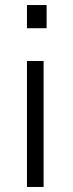

<svg xmlns="http://www.w3.org/2000/svg" viewBox="-20 -742 291 762"><path d="M153 0V-500H87V0ZM87 -630H165V-722H87Z"/></svg>

Font: Perun Light
Style: Regular
Weight: 300
Foundry: Copyright (c) Stefan Peev, Context Ltd, 2016
Version: Version 1.089